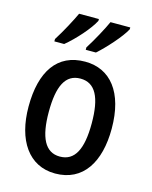

<svg xmlns="http://www.w3.org/2000/svg" viewBox="-116 -908 735 928"><g transform="rotate(15 251.0 -444.0)"><path d="M419 -823V-832H320C305 -798 268 -729 239 -684V-672H290C331 -708 398 -782 419 -823ZM262 -823V-832H163C147 -797 112 -731 82 -684V-672H131C180 -712 241 -781 262 -823ZM459 -336C459 -518 378 -616 252 -616C113 -616 43 -512 43 -336C43 -168 118 -56 250 -56C390 -56 459 -169 459 -336ZM144 -336C144 -465 176 -531 251 -531C326 -531 359 -465 359 -336C359 -207 326 -141 251 -141C177 -141 144 -209 144 -336Z"/></g></svg>

Font: Noto Sans Malayalam UI Condensed Medium
Style: Regular
Weight: 500
Width: 3
Designer: Jelle Bosma - Monotype Design Team
Foundry: Monotype Imaging Inc.
Version: Version 2.104